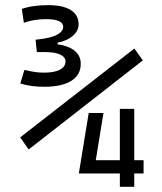

<svg xmlns="http://www.w3.org/2000/svg" viewBox="-20 -723 626 743"><path d="M157.2 -387.2Q127.9 -386.7 103 -390.1Q78.1 -393.6 58.6 -399.9L74.2 -452.1Q88.4 -449.2 107.4 -445.6Q126.5 -441.9 150.4 -441.9Q189.9 -441.9 211.7 -453.1Q233.4 -464.4 233.4 -485.4Q233.4 -502.4 212.6 -512Q191.9 -521.5 153.8 -521.5H122.6L117.7 -569.3Q174.3 -574.7 199.5 -587.9Q224.6 -601.1 224.6 -619.1Q224.6 -648.9 158.7 -648.9Q110.4 -648.9 72.3 -634.8L64.5 -688.5Q86.9 -696.3 112.8 -699.7Q138.7 -703.1 167 -703.1Q223.6 -703.1 253.9 -684.1Q284.2 -665 284.2 -629.4Q284.2 -603.5 261.7 -584.2Q239.3 -564.9 203.1 -558.1V-551.3Q243.7 -546.4 268.1 -527.1Q292.5 -507.8 292.5 -476.1Q292.5 -433.6 257.1 -410.9Q221.7 -388.2 157.2 -387.2ZM284.7 -51.8 285.2 -52.7 323.2 -285.6H380.4L350.6 -103H443.8V-301.8H499.5V-103H535.6V-51.8H499.5V0H443.8V-51.8ZM90.8 -144.5 58.1 -191.4 500 -535.2 532.7 -489.3Z"/></svg>

Font: Cascadia Mono PL Light
Style: Regular
Weight: 300
Monospace: yes
Designer: Aaron Bell
Foundry: Saja Typeworks
Version: Version 2404.023; ttfautohint (v1.8.4)